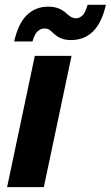

<svg xmlns="http://www.w3.org/2000/svg" viewBox="-20 -764 452 784"><path d="M9 0 122.2 -536H272.2L159 0ZM270.2 -600.4Q246.8 -600.4 229.8 -607.3Q212.8 -614.2 197.8 -628.4Q187.6 -638.8 179.9 -643.3Q172.2 -647.8 161.4 -647.8Q147 -647.8 134.3 -636.8Q121.6 -625.8 112.6 -594.6H37.8Q54.6 -668.4 89.9 -702.6Q125.2 -736.8 176.6 -736.8Q200.6 -736.8 219.1 -729.7Q237.6 -722.6 252.6 -708Q263 -698.4 271.7 -693.9Q280.4 -689.4 289.4 -689.4Q304.8 -689.4 316.8 -700.8Q328.8 -712.2 337.6 -744.4H412.4Q395.6 -670.6 359.7 -635.5Q323.8 -600.4 270.2 -600.4Z"/></svg>

Font: Geist
Style: Italic
Weight: 400
Italic angle: -12°
Designer: Basement.studio, Andrés Briganti, Mateo Zaragoza
Foundry: Basement.studio, Vercel, Andrés Briganti, Guido Ferreyra, Mateo Zaragoza
Version: Version 1.500